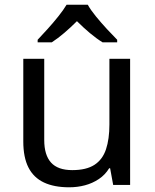

<svg xmlns="http://www.w3.org/2000/svg" viewBox="-20 -786 658 816"><path d="M533 -536V0H461L448 -71H444Q427 -43 400 -25Q373 -7 341 1.5Q309 10 274 10Q210 10 166.5 -10.5Q123 -31 101 -74Q79 -117 79 -185V-536H168V-191Q168 -127 197 -95Q226 -63 287 -63Q347 -63 381.5 -85.5Q416 -108 430.5 -151.5Q445 -195 445 -257V-536ZM353 -766Q365 -744 387.5 -716.5Q410 -689 434.5 -662.5Q459 -636 478 -617V-606H416Q390 -622 362 -645.5Q334 -669 307 -696Q280 -669 253 -646Q226 -623 200 -606H140V-617Q159 -637 182.5 -663Q206 -689 228 -716.5Q250 -744 263 -766Z"/></svg>

Font: Noto Sans Myanmar
Style: Regular
Weight: 400
Designer: Monotype Design Team
Foundry: Monotype Imaging Inc.
Version: Version 2.107